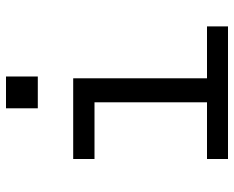

<svg xmlns="http://www.w3.org/2000/svg" viewBox="-90 -690 780 640"><g transform="rotate(-90 300.0 -370.0)"><path d="M365 -740V-634H259V-740ZM90 -70H279V-445H90V-516H359V-70H532V0H90Z"/></g></svg>

Font: iA Writer Duo S
Style: Regular
Weight: 400
Designer: Mike Abbink, Paul van der Laan, Pieter van Rosmalen, Oliver Reichenstein
Foundry: Bold Monday and Information Architects Inc.
Version: Version 2.000